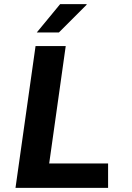

<svg xmlns="http://www.w3.org/2000/svg" viewBox="-20 -909 640 929"><path d="M55 0 152 -686H298L218 -118H503V0ZM158 -752 271 -889H399V-886L265 -752Z"/></svg>

Font: Chivo Mono SemiBold
Style: Italic
Weight: 600
Italic angle: -8.05°
Monospace: yes
Version: Version 1.008